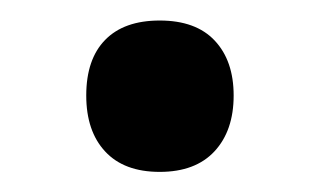

<svg xmlns="http://www.w3.org/2000/svg" viewBox="-20 -447 315 189"><path d="M64.9 -353Q64.9 -388.7 83.5 -407.7Q102.1 -426.8 137.2 -426.8Q172.9 -426.8 191.4 -407Q210 -387.2 210 -353Q210 -318.4 191.2 -298.1Q172.4 -277.8 137.2 -277.8Q102.1 -277.8 83.5 -297.9Q64.9 -317.9 64.9 -353Z"/></svg>

Font: CAA NEO Sans SemiBold
Style: Regular
Weight: 600
Version: Version 1.10